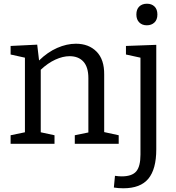

<svg xmlns="http://www.w3.org/2000/svg" viewBox="-20 -773 947 1032"><path d="M540 -63 618 -46V0H382V-46L455 -61V-353Q455 -412 428.5 -441.5Q402 -471 354 -471Q318 -471 277.5 -452.5Q237 -434 199 -398V-62L273 -46V0H37V-46L114 -62V-463L37 -480V-526L180 -533L190 -448Q236 -493 287.5 -515.5Q339 -538 388 -538Q457 -538 499 -495.5Q541 -453 540 -372ZM657 -526 820 -532V30Q820 136 777.5 187.5Q735 239 643 239Q616 239 592 235L598 172Q619 175 634 175Q689 175 712 148.5Q735 122 735 58V-463L657 -480ZM713 -695Q713 -723 728.5 -738Q744 -753 770 -753Q795 -753 810.5 -738Q826 -723 826 -695Q826 -667 810 -652Q794 -637 769 -637Q744 -637 728.5 -652.5Q713 -668 713 -695Z"/></svg>

Font: Bitter Pro
Style: Regular
Weight: 400
Designer: Sol Matas, and Bitter project Authors
Foundry: Sol Matas
Version: Version 1.010